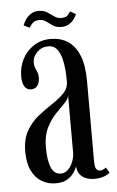

<svg xmlns="http://www.w3.org/2000/svg" viewBox="-49 -671 436 716"><g transform="rotate(-5 169.0 -313.0)"><path d="M131 10.5Q102 10.5 78.5 -3.5Q55 -17.5 41.2 -45.8Q27.5 -74 27.5 -117Q27.5 -164 45.5 -195Q63.5 -226 90 -247Q116.5 -268 143 -285.2Q169.5 -302.5 187.2 -320.8Q205 -339 205 -365.5Q205 -403.5 199.8 -434.2Q194.5 -465 182 -483Q169.5 -501 147 -501Q122.5 -501 105.2 -484Q88 -467 88 -444.5Q88 -433 91.5 -424.8Q95 -416.5 98.5 -408.2Q102 -400 102 -387.5Q102 -369.5 93.8 -358Q85.5 -346.5 69.5 -346.5Q53.5 -346.5 45.2 -360Q37 -373.5 37 -397.5Q37 -433.5 52.5 -463Q68 -492.5 95.5 -510Q123 -527.5 159 -527.5Q195 -527.5 222 -510.2Q249 -493 264.5 -456Q280 -419 280 -359V-58.5Q280 -38 285.2 -30.2Q290.5 -22.5 299.5 -22.5Q306.5 -22.5 312.5 -25.8Q318.5 -29 321.5 -32L334 -12Q328.5 -5.5 312.8 0.5Q297 6.5 276 6.5Q257 6.5 242.8 0.2Q228.5 -6 220.5 -17.5Q212.5 -29 211.5 -45.5Q208.5 -36 199.5 -22.8Q190.5 -9.5 174 0.5Q157.5 10.5 131 10.5ZM153 -24Q169 -24 180.8 -36.2Q192.5 -48.5 198.8 -65.5Q205 -82.5 205 -97V-313Q204 -299 188.8 -284Q173.5 -269 154.2 -248.8Q135 -228.5 120.2 -199Q105.5 -169.5 105.5 -126.5Q105.5 -77.5 116.8 -50.8Q128 -24 153 -24ZM202.5 -568.5Q183.5 -568.5 171.2 -576.8Q159 -585 148.2 -593.2Q137.5 -601.5 122.5 -601.5Q105 -601.5 96 -591.5Q87 -581.5 84.5 -576L62.5 -586.5Q65.5 -595.5 72.8 -606.8Q80 -618 92.5 -626.8Q105 -635.5 122 -635.5Q142 -635.5 154.8 -627.2Q167.5 -619 178.8 -610.5Q190 -602 205.5 -602Q222 -602 229.5 -610Q237 -618 239.5 -623.5L260.5 -611.5Q258 -604 250.8 -593.8Q243.5 -583.5 231.5 -576Q219.5 -568.5 202.5 -568.5Z"/></g></svg>

Font: Imbue 48pt
Style: Regular
Weight: 400
Designer: Tyler Finck
Foundry: Etcetera Type Company
Version: Version 1.102